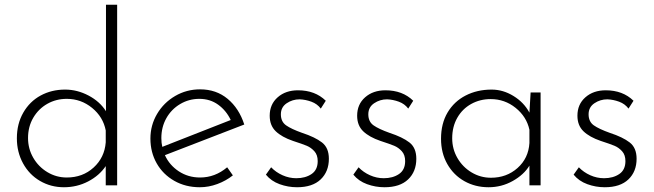

<svg xmlns="http://www.w3.org/2000/svg" viewBox="-20 -780 2752 808"><path d="M473 -760V0H425V-81Q398 -41 351 -16.5Q304 8 249 8Q194 8 148.5 -18.5Q103 -45 77 -92.5Q51 -140 51 -198Q51 -259 78 -306Q105 -353 151 -378Q197 -403 254 -403Q305 -403 352.5 -378Q400 -353 426 -312V-760ZM425 -181V-231Q414 -288 367.5 -326Q321 -364 261 -364Q216 -364 179 -343Q142 -322 120 -284.5Q98 -247 98 -199Q98 -154 120 -116Q142 -78 179.5 -55.5Q217 -33 261 -33Q328 -33 374 -75Q420 -117 425 -181Z M936 -76 960 -42Q931 -19 894.5 -5.5Q858 8 821 8Q761 8 713.5 -19Q666 -46 639.5 -92.5Q613 -139 613 -197Q613 -253 641 -300.5Q669 -348 717 -376Q765 -404 822 -404Q890 -404 938 -364Q986 -324 1008 -256L674 -127Q693 -85 732.5 -59Q772 -33 822 -33Q885 -33 936 -76ZM659 -199Q659 -178 663 -162L951 -275Q932 -315 898 -339.5Q864 -364 819 -364Q775 -364 738 -342Q701 -320 680 -282.5Q659 -245 659 -199Z M1099 -45 1121 -76Q1141 -55 1169 -42.5Q1197 -30 1227 -30Q1265 -30 1291 -47.5Q1317 -65 1317 -102Q1317 -128 1303 -143.5Q1289 -159 1271 -166.5Q1253 -174 1213 -187Q1166 -203 1140.5 -227.5Q1115 -252 1115 -293Q1115 -341 1148.5 -370.5Q1182 -400 1234 -400Q1306 -400 1351 -356L1330 -323Q1315 -343 1290.5 -352Q1266 -361 1241 -362Q1211 -362 1186.5 -345.5Q1162 -329 1162 -299Q1162 -268 1184 -252.5Q1206 -237 1251 -221Q1306 -203 1335 -180.5Q1364 -158 1364 -112Q1364 -58 1329.5 -25Q1295 8 1230 8Q1192 8 1156.5 -5Q1121 -18 1099 -45Z M1467 -45 1489 -76Q1509 -55 1537 -42.5Q1565 -30 1595 -30Q1633 -30 1659 -47.5Q1685 -65 1685 -102Q1685 -128 1671 -143.5Q1657 -159 1639 -166.5Q1621 -174 1581 -187Q1534 -203 1508.5 -227.5Q1483 -252 1483 -293Q1483 -341 1516.5 -370.5Q1550 -400 1602 -400Q1674 -400 1719 -356L1698 -323Q1683 -343 1658.5 -352Q1634 -361 1609 -362Q1579 -362 1554.5 -345.5Q1530 -329 1530 -299Q1530 -268 1552 -252.5Q1574 -237 1619 -221Q1674 -203 1703 -180.5Q1732 -158 1732 -112Q1732 -58 1697.5 -25Q1663 8 1598 8Q1560 8 1524.5 -5Q1489 -18 1467 -45Z M2255 -391V0H2208V-83Q2185 -45 2138 -18.5Q2091 8 2036 8Q1980 8 1934.5 -17.5Q1889 -43 1862.5 -89.5Q1836 -136 1836 -196Q1836 -260 1863.5 -306.5Q1891 -353 1939.5 -378Q1988 -403 2049 -403Q2097 -403 2141 -376Q2185 -349 2208 -306L2213 -391ZM2208 -178V-234Q2196 -289 2150 -326Q2104 -363 2045 -363Q2000 -363 1963 -342.5Q1926 -322 1904.5 -284.5Q1883 -247 1883 -198Q1883 -153 1905 -115Q1927 -77 1964.5 -54.5Q2002 -32 2046 -32Q2112 -32 2158 -73Q2204 -114 2208 -178Z M2394 -45 2416 -76Q2436 -55 2464 -42.5Q2492 -30 2522 -30Q2560 -30 2586 -47.5Q2612 -65 2612 -102Q2612 -128 2598 -143.5Q2584 -159 2566 -166.5Q2548 -174 2508 -187Q2461 -203 2435.5 -227.5Q2410 -252 2410 -293Q2410 -341 2443.5 -370.5Q2477 -400 2529 -400Q2601 -400 2646 -356L2625 -323Q2610 -343 2585.5 -352Q2561 -361 2536 -362Q2506 -362 2481.5 -345.5Q2457 -329 2457 -299Q2457 -268 2479 -252.5Q2501 -237 2546 -221Q2601 -203 2630 -180.5Q2659 -158 2659 -112Q2659 -58 2624.5 -25Q2590 8 2525 8Q2487 8 2451.5 -5Q2416 -18 2394 -45Z"/></svg>

Font: Josefin Sans Light
Style: Regular
Weight: 300
Designer: Santiago Orozco
Foundry: Typemade
Version: Version 2.000